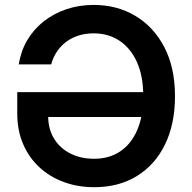

<svg xmlns="http://www.w3.org/2000/svg" viewBox="-20 -758 786 788"><path d="M366.7 10.3Q299.3 10.3 241.7 -11Q184.1 -32.2 141.4 -71.8Q98.6 -111.3 74.7 -167.2Q50.8 -223.1 50.8 -293V-379.9H606.4V-277.8H147L177.7 -282.2Q177.7 -228.5 201.7 -189.2Q225.6 -149.9 268.3 -128.2Q311 -106.4 366.2 -106.4Q428.2 -106.4 473.4 -136.7Q518.6 -167 543.2 -224.4Q567.9 -281.7 567.9 -363.8Q567.9 -445.8 542 -503.2Q516.1 -560.5 470.5 -590.8Q424.8 -621.1 364.3 -621.1Q331.1 -621.1 303 -612.3Q274.9 -603.5 252.4 -586.9Q230 -570.3 214.1 -546.9Q198.2 -523.4 189.9 -493.7H57.1Q65.4 -547.9 91.6 -592.5Q117.7 -637.2 158.7 -669.7Q199.7 -702.1 252 -720Q304.2 -737.8 364.7 -737.8Q460.4 -737.8 535.9 -692.6Q611.3 -647.5 654.8 -563.7Q698.2 -480 698.2 -362.8Q698.2 -249 657.2 -165Q616.2 -81.1 541.7 -35.4Q467.3 10.3 366.7 10.3Z"/></svg>

Font: Inter 17pt SemiBold
Style: Regular
Weight: 600
Version: Version 4.001;git-66647c0bb